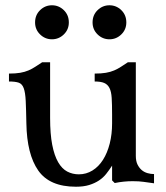

<svg xmlns="http://www.w3.org/2000/svg" viewBox="-20 -694 628 728"><path d="M405 -261Q405 -298 403.5 -322.5Q402 -347 395 -360.5Q388 -374 375 -379.5Q362 -385 339 -385V-415Q364 -415 381.5 -418Q399 -421 413 -427Q427 -433 439 -441Q451 -449 465 -458H495V-103Q495 -83 501.5 -70Q508 -57 517.5 -49Q527 -41 539.5 -37.5Q552 -34 564 -34V1Q541 -2 524.5 -4.5Q508 -7 483 -7Q449 -7 415 0L405 -10V-66Q394 -49 382.5 -34.5Q371 -20 355 -9.5Q339 1 318 7.5Q297 14 268 14Q168 14 125 -47.5Q82 -109 80 -226Q79 -280 77.5 -311.5Q76 -343 70 -359.5Q64 -376 51 -380.5Q38 -385 14 -385V-415Q39 -415 56.5 -418Q74 -421 88 -427Q102 -433 114 -441Q126 -449 140 -458H170V-247Q170 -186 178 -145Q186 -104 200.5 -79Q215 -54 235 -43.5Q255 -33 279 -33Q307 -33 330.5 -47.5Q354 -62 370.5 -88Q387 -114 396 -149.5Q405 -185 405 -226ZM113 -609Q113 -637 132 -655.5Q151 -674 177 -674Q203 -674 222 -655.5Q241 -637 241 -609Q241 -582 222 -563.5Q203 -545 177 -545Q151 -545 132 -563.5Q113 -582 113 -609ZM331 -609Q331 -637 350 -655.5Q369 -674 395 -674Q421 -674 440 -655.5Q459 -637 459 -609Q459 -582 440 -563.5Q421 -545 395 -545Q369 -545 350 -563.5Q331 -582 331 -609Z"/></svg>

Font: Milonga
Style: Regular
Weight: 400
Designer: Pablo Impallari, Brenda Gallo, Rodrigo Fuenzalida
Foundry: Pablo Impallari, Brenda Gallo, Rodrigo Fuenzalida
Version: Version 1.000; ttfautohint (v0.93) -l 8 -r 50 -G 200 -x 14 -